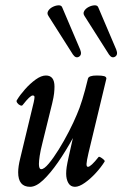

<svg xmlns="http://www.w3.org/2000/svg" viewBox="-20 -707 471 740"><path d="M96 13Q50 13 50 -43Q50 -65 58 -97L110 -313Q113 -327 113 -333Q113 -339 106 -339Q96 -339 68 -303Q65 -298 58 -301Q51 -304 46.5 -310.5Q42 -317 45 -321Q57 -341 76.5 -363Q96 -385 117.5 -400.5Q139 -416 157 -416Q190 -416 190 -373Q190 -362 188.5 -347.5Q187 -333 181 -308L144 -158Q136 -127 133 -106.5Q130 -86 130 -75Q130 -55 139 -55Q150 -55 168 -76.5Q186 -98 206.5 -131Q227 -164 245.5 -200Q264 -236 276 -265Q297 -312 319 -404Q322 -416 353 -416Q373 -416 381.5 -413.5Q390 -411 390 -404L321 -117Q314 -87 313.5 -75.5Q313 -64 319 -64Q330 -64 360 -102Q362 -104 368 -100.5Q374 -97 379.5 -92Q385 -87 383 -84Q370 -63 349.5 -40.5Q329 -18 307 -2.5Q285 13 269 13Q252 13 243.5 -1.5Q235 -16 235 -38Q235 -50 237 -63.5Q239 -77 245 -104L261 -175Q233 -124 203.5 -81.5Q174 -39 146.5 -13Q119 13 96 13ZM289 -516Q297 -496 284.5 -488.5Q272 -481 261 -497L167 -645Q160 -655 165.5 -664.5Q171 -674 182.5 -680Q194 -686 205.5 -686.5Q217 -687 220 -678ZM428 -516Q436 -496 423.5 -488.5Q411 -481 400 -497L306 -645Q299 -655 304.5 -664.5Q310 -674 321.5 -680Q333 -686 344.5 -686.5Q356 -687 359 -678Z"/></svg>

Font: Junicode Two Beta Condensed Medium
Style: Italic
Weight: 500
Width: 3
Italic angle: -9°
Version: Version 1.053; ttfautohint (v1.8.4)